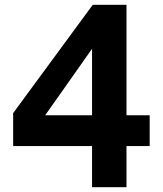

<svg xmlns="http://www.w3.org/2000/svg" viewBox="-20 -783 680 803"><path d="M509 0H365V-172H35V-310L368 -763H509V-301H606V-172H509ZM365 -579 169 -301H365Z"/></svg>

Font: Open Sauce One
Style: Bold
Weight: 700
Designer: Alfredo Marco Pradil
Foundry: Creative Sauce Fz LLC
Version: Version 1.477